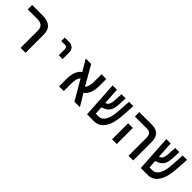

<svg xmlns="http://www.w3.org/2000/svg" viewBox="284 -1821 3033 3033"><g transform="rotate(45 1800.0 -304.5)"><path d="M288 -510H70V-609H295Q415 -609 473 -559.5Q531 -510 531 -406V0H420V-390Q420 -452 384.5 -481Q349 -510 288 -510Z M900 -609Q879 -609 844 -608.5Q809 -608 799 -607V-529Q819.5 -530.5 886 -530.5Q907 -530.5 918.2 -518.2Q929.5 -506 929.5 -483V-344.5H1015V-494Q1015 -527 1000.2 -553.2Q985.5 -579.5 959.2 -594.2Q933 -609 900 -609Z M1385.5 -173V0H1280V-167Q1280 -257.5 1305.8 -322.5Q1331.5 -387.5 1379.5 -419.5L1266.5 -609H1388.5L1574 -285.5Q1619.5 -329 1619.5 -448V-609H1725.5V-454.5Q1725.5 -364.5 1699.2 -298.5Q1673 -232.5 1623.5 -201.5L1746 0H1623.5L1430.5 -330.5Q1385.5 -285.5 1385.5 -173Z M1867.5 -609H1964.5L1981.5 -331L2003.5 -340.5Q2028 -350.5 2041.5 -382.8Q2055 -415 2057.5 -467L2065 -609H2158.5L2152.5 -481.5Q2149.5 -420 2139.5 -378.8Q2129.5 -337.5 2102.5 -305.5Q2075.5 -273.5 2024.5 -253L1987 -237.5L1995.5 -105H2061.5Q2126 -105 2167.8 -172.5Q2209.5 -240 2218.5 -373.5L2234 -609H2331L2315.5 -371Q2309 -272.5 2282 -189Q2255 -105.5 2200 -52.8Q2145 0 2061.5 0H1905Z M2734.5 -510H2464V-609H2740Q2840 -609 2888.2 -559.5Q2936.5 -510 2936.5 -406V0H2831.5V-393.5Q2831.5 -456 2807.5 -483Q2783.5 -510 2734.5 -510ZM2464 -359.5H2568.5V0H2464Z M3067.5 -609H3164.5L3181.5 -331L3203.5 -340.5Q3228 -350.5 3241.5 -382.8Q3255 -415 3257.5 -467L3265 -609H3358.5L3352.5 -481.5Q3349.5 -420 3339.5 -378.8Q3329.5 -337.5 3302.5 -305.5Q3275.5 -273.5 3224.5 -253L3187 -237.5L3195.5 -105H3261.5Q3326 -105 3367.8 -172.5Q3409.5 -240 3418.5 -373.5L3434 -609H3531L3515.5 -371Q3509 -272.5 3482 -189Q3455 -105.5 3400 -52.8Q3345 0 3261.5 0H3105Z"/></g></svg>

Font: JuliaMono Medium
Style: Regular
Weight: 500
Monospace: yes
Designer: cormullion
Foundry: corm
Version: Version 0.054; ttfautohint (v1.8.4)